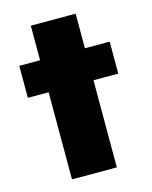

<svg xmlns="http://www.w3.org/2000/svg" viewBox="-102 -726 628 794"><g transform="rotate(-15 211.5 -329.0)"><path d="M107 0V-373H18V-510H107V-658H299V-510H405V-373H299V0Z"/></g></svg>

Font: Saira ExtraBold
Style: Regular
Weight: 800
Designer: Hector Gatti with collaboration of the Omnibus-Type team
Foundry: Omnibus-Type
Version: Version 1.100; ttfautohint (v1.8.3)